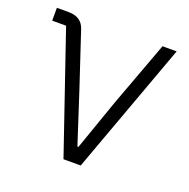

<svg xmlns="http://www.w3.org/2000/svg" viewBox="-98 -607 692 702"><g transform="rotate(20 247.5 -256.0)"><path d="M287 0H220L62 -462H8V-512H54Q104 -512 118 -469L188 -258L252 -61H256L325 -258L419 -512H474Z"/></g></svg>

Font: IBM Plex Sans Light
Style: Regular
Weight: 300
Designer: Mike Abbink, Paul van der Laan, Pieter van Rosmalen
Foundry: Bold Monday
Version: Version 3.0